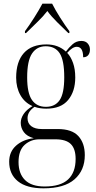

<svg xmlns="http://www.w3.org/2000/svg" viewBox="-20 -786 524 1046"><path d="M217 240Q125 240 77.5 201.5Q30 163 30 95Q30 41 67.5 7.5Q105 -26 164 -33Q127 -43 110 -66Q93 -89 93 -117Q93 -141 108.5 -164.5Q124 -188 157 -208Q114 -227 91 -268Q68 -309 68 -363Q68 -450 110 -497Q152 -544 233 -544Q297 -544 339 -505Q355 -527 375.5 -545Q396 -563 423 -563Q446 -563 458 -549Q470 -535 470 -516Q470 -497 460.5 -485.5Q451 -474 433 -474Q433 -531 398 -531Q375 -531 346 -498Q366 -477 378 -443Q390 -409 390 -364Q390 -288 351 -241Q312 -194 232 -194Q215 -194 198.5 -196.5Q182 -199 168 -204Q147 -189 138.5 -174Q130 -159 130 -142Q130 -114 150.5 -98.5Q171 -83 207 -83H294Q372 -83 407 -44.5Q442 -6 442 59Q442 142 386 191Q330 240 217 240ZM230 -204Q280 -204 305 -240.5Q330 -277 330 -365Q330 -458 305 -496Q280 -534 229 -534Q181 -534 154.5 -494.5Q128 -455 128 -364Q128 -279 154 -241.5Q180 -204 230 -204ZM223 230Q310 230 351 191.5Q392 153 392 80Q392 25 366 -1Q340 -27 282 -27H195Q148 -27 114.5 3Q81 33 81 97Q81 160 116.5 195Q152 230 223 230ZM116 -616Q139 -647 166 -689.5Q193 -732 211 -766H264Q281 -732 308 -689.5Q335 -647 358 -616V-606H352Q325 -632 292 -664.5Q259 -697 238 -726Q214 -695 182.5 -665Q151 -635 122 -606H116Z"/></svg>

Font: Noto Serif Display SemiCondensed Light
Style: Regular
Weight: 300
Width: 4
Designer: Monotype Design Team
Foundry: Monotype Imaging Inc.
Version: Version 2.009